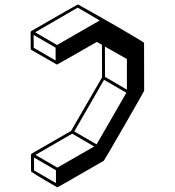

<svg xmlns="http://www.w3.org/2000/svg" viewBox="-20 -752 772 848"><path d="M233.9 75.2Q231.9 75.2 231 74.2Q117.2 9.3 117.2 4.4L116.7 -68.4Q117.2 -71.8 120.1 -73.7L293.9 -173.8L430.7 -410.2L430.2 -554.2L407.7 -566.9Q233.4 -466.8 231.4 -466.8Q230.5 -466.8 118.7 -531.2Q115.7 -533.2 115.7 -537.1L115.2 -609.9Q115.7 -613.3 118.7 -615.2Q321.8 -732.4 324.2 -732.4Q325.7 -732.4 502.9 -631.3Q615.7 -565.4 616.2 -563L616.7 -351.1Q616.7 -349.1 528.6 -196Q440.4 -43 438.5 -42Q235.4 75.2 233.9 75.2ZM233.4 -11.7 396 -105 298.8 -161.6 136.7 -67.9ZM406.7 -114.3 538.1 -342.3 439.5 -399.4 308.1 -171.4ZM540.5 -356V-491.2L443.4 -546.4L443.8 -412.6ZM227.1 56.6V0L130.4 -56.2V0.5ZM231.9 -553.2 420.4 -661.6 323.2 -718.3 135.3 -609.4ZM225.6 -484.9V-541.5L128.4 -597.7L128.9 -541Z"/></svg>

Font: 3D Isometric
Style: Bold
Weight: 700
Designer: GGBotNet
Foundry: GGBotNet
Version: 1.14